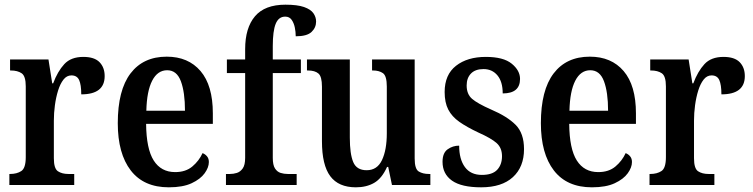

<svg xmlns="http://www.w3.org/2000/svg" viewBox="-20 -790 3215 820"><path d="M20 0V-47H23Q52 -47 71 -59.5Q90 -72 90 -119V-421Q90 -465 72.5 -477Q55 -489 26 -489H23V-536H187L203 -434H207Q226 -485 254.5 -516Q283 -547 336 -547Q383 -547 405 -524.5Q427 -502 427 -465Q427 -387 327 -387Q327 -428 318 -448Q309 -468 285 -468Q265 -468 251 -450Q237 -432 228 -403Q219 -374 214.5 -340.5Q210 -307 210 -275V-114Q210 -70 227.5 -58.5Q245 -47 272 -47H297V0Z M701 10Q594 10 538.5 -62Q483 -134 483 -264Q483 -405 537.5 -476.5Q592 -548 692 -548Q784 -548 836.5 -486.5Q889 -425 889 -306V-261H604Q605 -154 636.5 -104.5Q668 -55 728 -55Q773 -55 801.5 -79Q830 -103 845 -136Q856 -132 864 -122.5Q872 -113 872 -98Q872 -75 854 -50Q836 -25 798.5 -7.5Q761 10 701 10ZM770 -317Q770 -396 752.5 -443Q735 -490 694 -490Q653 -490 630 -445.5Q607 -401 605 -317Z M945 0V-47H962Q977 -47 991.5 -51.5Q1006 -56 1016.5 -70.5Q1027 -85 1027 -116V-478H949V-536H1027V-580Q1027 -671 1069 -720.5Q1111 -770 1199 -770Q1250 -770 1278.5 -760Q1307 -750 1318.5 -733.5Q1330 -717 1330 -698Q1330 -672 1310.5 -653.5Q1291 -635 1243 -635Q1243 -654 1239 -673Q1235 -692 1225.5 -705.5Q1216 -719 1198 -719Q1170 -719 1157.5 -688.5Q1145 -658 1145 -593V-536H1265V-478H1145V-116Q1145 -85 1154.5 -70.5Q1164 -56 1178.5 -51.5Q1193 -47 1209 -47H1247V0Z M1500 10Q1426 10 1390.5 -37.5Q1355 -85 1355 -187V-420Q1355 -463 1340 -476Q1325 -489 1295 -489H1291V-536H1474V-202Q1474 -133 1488.5 -98Q1503 -63 1546 -63Q1591 -63 1611.5 -106.5Q1632 -150 1632 -221V-420Q1632 -466 1615.5 -477.5Q1599 -489 1573 -489H1569V-536H1751V-113Q1751 -68 1768.5 -57.5Q1786 -47 1812 -47H1818V0H1654L1638 -77H1633Q1611 -28 1578 -9Q1545 10 1500 10Z M2035 10Q1951 10 1910.5 -18.5Q1870 -47 1870 -99Q1870 -137 1892 -152.5Q1914 -168 1941 -168Q1941 -110 1965.5 -76.5Q1990 -43 2038 -43Q2083 -43 2103.5 -65Q2124 -87 2124 -123Q2124 -158 2101.5 -178.5Q2079 -199 2023 -224Q1974 -247 1942 -269.5Q1910 -292 1894.5 -322Q1879 -352 1879 -397Q1879 -471 1927.5 -509Q1976 -547 2055 -547Q2130 -547 2165.5 -518Q2201 -489 2201 -453Q2201 -391 2127 -391Q2127 -441 2104.5 -468Q2082 -495 2045 -495Q2010 -495 1991.5 -476Q1973 -457 1973 -425Q1973 -388 1996 -368Q2019 -348 2078 -322Q2146 -293 2182 -257Q2218 -221 2218 -153Q2218 -77 2170.5 -33.5Q2123 10 2035 10Z M2508 10Q2401 10 2345.5 -62Q2290 -134 2290 -264Q2290 -405 2344.5 -476.5Q2399 -548 2499 -548Q2591 -548 2643.5 -486.5Q2696 -425 2696 -306V-261H2411Q2412 -154 2443.5 -104.5Q2475 -55 2535 -55Q2580 -55 2608.5 -79Q2637 -103 2652 -136Q2663 -132 2671 -122.5Q2679 -113 2679 -98Q2679 -75 2661 -50Q2643 -25 2605.5 -7.5Q2568 10 2508 10ZM2577 -317Q2577 -396 2559.5 -443Q2542 -490 2501 -490Q2460 -490 2437 -445.5Q2414 -401 2412 -317Z M2754 0V-47H2757Q2786 -47 2805 -59.5Q2824 -72 2824 -119V-421Q2824 -465 2806.5 -477Q2789 -489 2760 -489H2757V-536H2921L2937 -434H2941Q2960 -485 2988.5 -516Q3017 -547 3070 -547Q3117 -547 3139 -524.5Q3161 -502 3161 -465Q3161 -387 3061 -387Q3061 -428 3052 -448Q3043 -468 3019 -468Q2999 -468 2985 -450Q2971 -432 2962 -403Q2953 -374 2948.5 -340.5Q2944 -307 2944 -275V-114Q2944 -70 2961.5 -58.5Q2979 -47 3006 -47H3031V0Z"/></svg>

Font: Noto Serif Myanmar Cond SemBd
Style: Regular
Weight: 600
Width: 3
Designer: Ben Mitchell and the Monotype Design Team
Foundry: Monotype Imaging Inc.
Version: Version 2.106; ttfautohint (v1.8.4.7-5d5b)